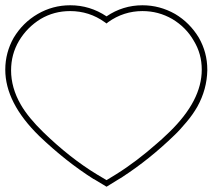

<svg xmlns="http://www.w3.org/2000/svg" viewBox="-20 -660 806 728"><path d="M246 -640C202 -640 161 -629 123 -607C85 -585 55 -555 32 -517C11 -480 0 -439 0 -396C0 -312 43 -228 129 -144C196 -80 264 -26 335 19H336L384 48L431 19L443 12L444 11C512 -33 578 -86 641 -147C655 -160 670 -177 687 -197C704 -217 717 -236 728 -255C753 -300 765 -346 766 -393V-396C766 -440 755 -480 734 -517C711 -555 681 -585 644 -607C605 -629 564 -640 520 -640C471 -640 425 -626 384 -598C342 -626 296 -640 247 -640ZM246 -618C294 -618 338 -604 377 -576L384 -571L390 -576C429 -604 473 -618 520 -618C561 -618 598 -608 633 -588C668 -567 695 -540 715 -505C735 -472 745 -436 745 -396C745 -317 704 -239 623 -160C601 -139 585 -124 575 -116C524 -71 473 -32 420 1L384 23L347 1C278 -41 211 -94 144 -159C107 -195 78 -230 59 -263C34 -306 22 -350 22 -393C22 -434 32 -471 52 -505C73 -540 100 -567 134 -588C168 -608 205 -618 246 -618Z"/></svg>

Font: ABC-Love-Monogram
Style: Regular
Weight: 400
Designer: Sadat Fauzi
Foundry: Intuisi Creative
Version: Version 001.000